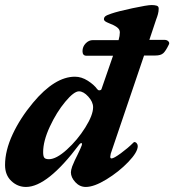

<svg xmlns="http://www.w3.org/2000/svg" viewBox="-23 -727 691 761"><path d="M646 -550Q634 -525 624 -516Q614 -507 593 -507H548L416 -118L414 -106Q414 -99 419 -99Q428 -99 456 -119.5Q484 -140 505 -161Q508 -164 509 -164Q515 -164 519 -159Q523 -154 523 -148Q523 -124 485.5 -85Q448 -46 399 -16Q350 14 317 14Q293 14 275.5 -5Q258 -24 258 -44Q258 -52 263 -67Q272 -90 285 -115Q298 -142 301 -151Q302 -153 302 -156Q302 -160 299 -160Q296 -160 291 -154Q165 14 80 14Q47 14 22 -9.5Q-3 -33 -3 -73Q-3 -130 27 -194.5Q57 -259 108 -320Q194 -423 274 -423Q300 -423 325 -407Q350 -391 362 -374Q366 -369 370 -369Q379 -369 380 -376L425 -506H320Q304 -506 304 -524Q304 -542 316.5 -555Q329 -568 345 -568H447Q452 -585 452 -599Q452 -611 440 -619.5Q428 -628 409 -635Q399 -639 394 -642.5Q389 -646 389 -651Q389 -658 394.5 -662.5Q400 -667 418 -673Q444 -682 502.5 -694.5Q561 -707 578 -707Q590 -707 598 -704.5Q606 -702 606 -693Q606 -682 603 -671Q600 -660 596 -650L569 -569H629Q639 -569 644.5 -563Q650 -557 646 -550ZM346 -302Q346 -323 327 -344Q308 -365 290 -365Q270 -365 235.5 -323.5Q201 -282 174.5 -225Q148 -168 148 -124Q148 -108 152.5 -102Q157 -96 171 -96Q200 -96 242 -134Q284 -172 315 -221.5Q346 -271 346 -302Z"/></svg>

Font: EB Garamond ExtraBold
Style: Italic
Weight: 800
Italic angle: -17.2°
Designer: Georg Duffner and Octavio Pardo
Foundry: Georg Duffner
Version: Version 1.000